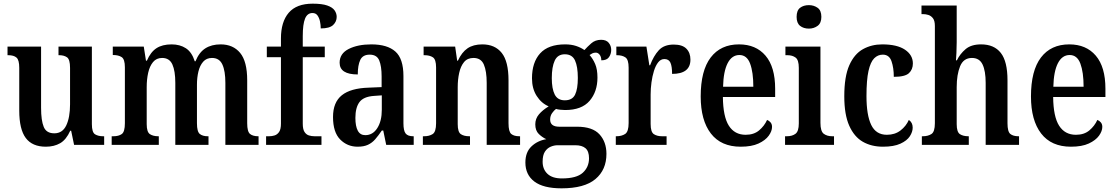

<svg xmlns="http://www.w3.org/2000/svg" viewBox="-20 -790 6086 1047"><path d="M230 10Q156 10 120.5 -37.5Q85 -85 85 -187V-420Q85 -463 70 -476Q55 -489 25 -489H21V-536H204V-202Q204 -133 218.5 -98Q233 -63 276 -63Q321 -63 341.5 -106.5Q362 -150 362 -221V-420Q362 -466 345.5 -477.5Q329 -489 303 -489H299V-536H481V-113Q481 -68 498.5 -57.5Q516 -47 542 -47H548V0H384L368 -77H363Q341 -28 308 -9Q275 10 230 10Z M589 0V-47H598Q627 -47 644 -59Q661 -71 661 -118V-423Q661 -467 643.5 -478.5Q626 -490 597 -490H595V-536H764L776 -459H781Q801 -506 833 -527Q865 -548 916 -548Q961 -548 993.5 -527Q1026 -506 1042 -456H1046Q1066 -505 1100 -526.5Q1134 -548 1183 -548Q1251 -548 1289.5 -501.5Q1328 -455 1328 -352V-118Q1328 -72 1343.5 -59.5Q1359 -47 1388 -47H1390V0H1209V-338Q1209 -403 1192.5 -438.5Q1176 -474 1136 -474Q1106 -474 1088 -453.5Q1070 -433 1062 -400Q1054 -367 1054 -328V-118Q1054 -72 1069.5 -59.5Q1085 -47 1113 -47H1117V0H936V-338Q936 -403 920 -438.5Q904 -474 864 -474Q833 -474 814.5 -451.5Q796 -429 788 -393Q780 -357 780 -315V-113Q780 -70 797.5 -58.5Q815 -47 843 -47H846V0Z M1431 0V-47H1448Q1463 -47 1477.5 -51.5Q1492 -56 1502 -70.5Q1512 -85 1512 -116V-478H1435V-536H1512V-580Q1512 -671 1554.5 -720.5Q1597 -770 1685 -770Q1736 -770 1764.5 -760Q1793 -750 1804.5 -733.5Q1816 -717 1816 -698Q1816 -672 1796.5 -653.5Q1777 -635 1729 -635Q1729 -654 1725 -673Q1721 -692 1711.5 -705.5Q1702 -719 1684 -719Q1656 -719 1643.5 -688.5Q1631 -658 1631 -593V-536H1751V-478H1631V-116Q1631 -85 1640.5 -70.5Q1650 -56 1664.5 -51.5Q1679 -47 1695 -47H1733V0Z M1930 10Q1874 10 1835 -29.5Q1796 -69 1796 -152Q1796 -232 1844 -270.5Q1892 -309 1990 -312L2061 -315V-373Q2061 -429 2048 -460.5Q2035 -492 1996 -492Q1958 -492 1944.5 -463Q1931 -434 1931 -384Q1832 -384 1832 -448Q1832 -498 1881.5 -523Q1931 -548 2005 -548Q2092 -548 2136 -509Q2180 -470 2180 -375V-118Q2180 -77 2192 -62Q2204 -47 2233 -47H2236V0H2086L2070 -78H2062Q2043 -50 2026 -30.5Q2009 -11 1986.5 -0.5Q1964 10 1930 10ZM1972 -53Q2013 -53 2037.5 -91.5Q2062 -130 2062 -191V-270L2019 -267Q1962 -263 1940 -233Q1918 -203 1918 -147Q1918 -102 1931 -77.5Q1944 -53 1972 -53Z M2286 0V-47H2292Q2321 -47 2339.5 -59Q2358 -71 2358 -118V-422Q2358 -466 2340.5 -477.5Q2323 -489 2295 -489H2290V-536H2462L2473 -459H2477Q2498 -505 2529.5 -526.5Q2561 -548 2610 -548Q2679 -548 2716 -501.5Q2753 -455 2753 -352V-118Q2753 -72 2768 -59.5Q2783 -47 2812 -47H2816V0H2634V-338Q2634 -402 2618.5 -438Q2603 -474 2562 -474Q2529 -474 2510.5 -451.5Q2492 -429 2484 -392.5Q2476 -356 2476 -315V-113Q2476 -70 2493 -58.5Q2510 -47 2539 -47H2543V0Z M3042 237Q2943 237 2894 200Q2845 163 2845 96Q2845 40 2878 8.5Q2911 -23 2959 -31Q2937 -41 2918 -59.5Q2899 -78 2899 -112Q2899 -143 2919 -166.5Q2939 -190 2972 -210Q2932 -227 2906.5 -267Q2881 -307 2881 -363Q2881 -450 2925.5 -499Q2970 -548 3062 -548Q3095 -548 3121 -539.5Q3147 -531 3167 -517Q3182 -534 3204 -553.5Q3226 -573 3258 -573Q3286 -573 3299.5 -556.5Q3313 -540 3313 -518Q3313 -496 3301 -478.5Q3289 -461 3259 -461Q3259 -480 3250 -491.5Q3241 -503 3229 -503Q3218 -503 3210 -499Q3202 -495 3195 -490Q3213 -470 3225.5 -441Q3238 -412 3238 -367Q3238 -290 3195 -240Q3152 -190 3062 -190Q3052 -190 3036.5 -191.5Q3021 -193 3012 -196Q3001 -188 2990.5 -173Q2980 -158 2980 -138Q2980 -99 3030 -99H3127Q3211 -99 3249 -57.5Q3287 -16 3287 49Q3287 136 3227 186.5Q3167 237 3042 237ZM3060 -243Q3101 -243 3116 -274Q3131 -305 3131 -365Q3131 -427 3115.5 -460.5Q3100 -494 3060 -494Q3021 -494 3005 -459.5Q2989 -425 2989 -364Q2989 -306 3005 -274.5Q3021 -243 3060 -243ZM3044 183Q3124 183 3158 152Q3192 121 3192 73Q3192 35 3173 18.5Q3154 2 3117 2H3021Q3002 2 2983 10Q2964 18 2951.5 37Q2939 56 2939 92Q2939 133 2965.5 158Q2992 183 3044 183Z M3338 0V-47H3341Q3370 -47 3389 -59.5Q3408 -72 3408 -119V-421Q3408 -465 3390.5 -477Q3373 -489 3344 -489H3341V-536H3505L3521 -434H3525Q3544 -485 3572.5 -516Q3601 -547 3654 -547Q3701 -547 3723 -524.5Q3745 -502 3745 -465Q3745 -387 3645 -387Q3645 -428 3636 -448Q3627 -468 3603 -468Q3583 -468 3569 -450Q3555 -432 3546 -403Q3537 -374 3532.5 -340.5Q3528 -307 3528 -275V-114Q3528 -70 3545.5 -58.5Q3563 -47 3590 -47H3615V0Z M4019 10Q3912 10 3856.5 -62Q3801 -134 3801 -264Q3801 -405 3855.5 -476.5Q3910 -548 4010 -548Q4102 -548 4154.5 -486.5Q4207 -425 4207 -306V-261H3922Q3923 -154 3954.5 -104.5Q3986 -55 4046 -55Q4091 -55 4119.5 -79Q4148 -103 4163 -136Q4174 -132 4182 -122.5Q4190 -113 4190 -98Q4190 -75 4172 -50Q4154 -25 4116.5 -7.5Q4079 10 4019 10ZM4088 -317Q4088 -396 4070.5 -443Q4053 -490 4012 -490Q3971 -490 3948 -445.5Q3925 -401 3923 -317Z M4391 -634Q4362 -634 4343 -649Q4324 -664 4324 -698Q4324 -733 4343 -747.5Q4362 -762 4391 -762Q4418 -762 4438.5 -747.5Q4459 -733 4459 -698Q4459 -664 4438.5 -649Q4418 -634 4391 -634ZM4261 0V-47H4271Q4300 -47 4318 -60.5Q4336 -74 4336 -117V-420Q4336 -463 4318.5 -476Q4301 -489 4274 -489H4263V-536H4454V-120Q4454 -74 4472 -60.5Q4490 -47 4518 -47H4528V0Z M4795 10Q4732 10 4685 -17Q4638 -44 4611 -104.5Q4584 -165 4584 -265Q4584 -373 4611.5 -434.5Q4639 -496 4686 -522Q4733 -548 4791 -548Q4872 -548 4915 -519Q4958 -490 4958 -444Q4958 -411 4936.5 -391Q4915 -371 4854 -371Q4854 -420 4841.5 -456Q4829 -492 4794 -492Q4767 -492 4747 -472Q4727 -452 4716 -403Q4705 -354 4705 -266Q4705 -162 4731 -108.5Q4757 -55 4816 -55Q4860 -55 4890.5 -78.5Q4921 -102 4936 -136Q4957 -122 4957 -94Q4957 -71 4941.5 -47Q4926 -23 4890 -6.5Q4854 10 4795 10Z M5007 0V-47H5012Q5040 -47 5059 -59Q5078 -71 5078 -118V-648Q5078 -677 5067.5 -690.5Q5057 -704 5042.5 -708.5Q5028 -713 5014 -713H5005V-760H5197V-560Q5197 -530 5195.5 -501Q5194 -472 5193 -461H5198Q5215 -496 5245.5 -522Q5276 -548 5330 -548Q5401 -548 5437.5 -501.5Q5474 -455 5474 -352V-118Q5474 -72 5489.5 -59.5Q5505 -47 5534 -47H5537V0H5355V-338Q5355 -403 5338 -438.5Q5321 -474 5280 -474Q5234 -474 5215.5 -428.5Q5197 -383 5197 -315V-113Q5197 -70 5214.5 -58.5Q5232 -47 5261 -47H5263V0Z M5820 10Q5713 10 5657.5 -62Q5602 -134 5602 -264Q5602 -405 5656.5 -476.5Q5711 -548 5811 -548Q5903 -548 5955.5 -486.5Q6008 -425 6008 -306V-261H5723Q5724 -154 5755.5 -104.5Q5787 -55 5847 -55Q5892 -55 5920.5 -79Q5949 -103 5964 -136Q5975 -132 5983 -122.5Q5991 -113 5991 -98Q5991 -75 5973 -50Q5955 -25 5917.5 -7.5Q5880 10 5820 10ZM5889 -317Q5889 -396 5871.5 -443Q5854 -490 5813 -490Q5772 -490 5749 -445.5Q5726 -401 5724 -317Z"/></svg>

Font: Noto Serif Khmer Condensed SemiBold
Style: Regular
Weight: 600
Width: 3
Designer: Danh Hong and the Monotype Design Team
Foundry: Monotype Imaging Inc.
Version: Version 2.004; ttfautohint (v1.8.4.7-5d5b)